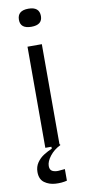

<svg xmlns="http://www.w3.org/2000/svg" viewBox="-98 -739 438 963"><g transform="rotate(-10 120.5 -258.0)"><path d="M84 0V-515H157V0ZM121 -610Q65 -610 65 -655Q65 -702 121 -702Q177 -702 177 -655Q177 -610 121 -610ZM162 181Q135 188 103 186Q71 184 47.5 167Q24 150 24 113Q24 86 38 65.5Q52 45 73.5 31.5Q95 18 115 10V-5H160V0Q127 16 106 43Q85 70 85 93Q85 113 98 119.5Q111 126 129 125Q147 124 162 122Z"/></g></svg>

Font: Bricolage Grotesque 10pt Light
Style: Regular
Weight: 300
Designer: Mathieu Triay
Foundry: Atelier Triay
Version: Version 1.000; ttfautohint (v1.8.4.7-5d5b);gftools[0.9.32]